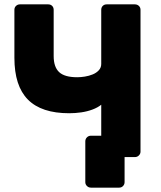

<svg xmlns="http://www.w3.org/2000/svg" viewBox="-20 -720 739 880"><path d="M526 140H397Q386 140 378.5 132.5Q371 125 371 115V-72Q371 -83 378.5 -90.5Q386 -98 397 -98H613L581 0H551V115Q551 125 544 132.5Q537 140 526 140ZM469 0Q458 0 451 -7.5Q444 -15 444 -25V-240Q428 -227 404 -218Q380 -209 352.5 -205Q325 -201 297 -201Q170 -201 108 -263.5Q46 -326 46 -455V-675Q46 -686 53.5 -693Q61 -700 71 -700H201Q212 -700 219 -693Q226 -686 226 -675V-463Q226 -413 251 -389.5Q276 -366 334 -366Q350 -366 369 -369Q388 -372 405 -379Q422 -386 433 -398Q444 -410 444 -427V-675Q444 -686 451 -693Q458 -700 469 -700H598Q609 -700 616.5 -693Q624 -686 624 -675V-25Q624 -15 616.5 -7.5Q609 0 598 0Z"/></svg>

Font: DVN-Rubik
Style: Bold
Weight: 700
Designer: Hubert and Fischer
Foundry: Hubert & Fischer
Version: Version 2.102